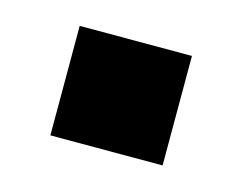

<svg xmlns="http://www.w3.org/2000/svg" viewBox="-41 -215 342 271"><g transform="rotate(15 130.0 -80.0)"><path d="M48 0V-160H212V0Z"/></g></svg>

Font: Nunito Sans 10pt SemiCondensed ExtraBold
Style: Regular
Weight: 800
Width: 4
Designer: Vernon Adams
Foundry: Vernon Adams
Version: Version 3.101;gftools[0.9.27]